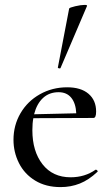

<svg xmlns="http://www.w3.org/2000/svg" viewBox="-20 -751 451 783"><path d="M371 -59Q374 -59 377 -55.5Q380 -52 377 -50Q342 -17 305.5 -2.5Q269 12 227 12Q167 12 123.5 -14.5Q80 -41 57.5 -85.5Q35 -130 35 -181Q35 -240 63.5 -289Q92 -338 142.5 -366.5Q193 -395 254 -395Q310 -395 341 -368.5Q372 -342 372 -296Q372 -270 361 -270L116 -269Q112 -249 112 -220Q112 -134 153.5 -81Q195 -28 268 -28Q326 -28 370 -59ZM119 -285 291 -289Q289 -330 270.5 -352.5Q252 -375 219 -375Q181 -375 155.5 -351.5Q130 -328 119 -285ZM223 -472Q220 -472 217.5 -473.5Q215 -475 216 -476L262 -716Q263 -720 286.5 -725.5Q310 -731 325 -731Q336 -731 335 -727L227 -474Q227 -472 223 -472Z"/></svg>

Font: Cormorant Infant Medium
Style: Regular
Weight: 500
Designer: Christian Thalmann (Catharsis Fonts)
Version: Version 3.000